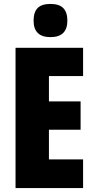

<svg xmlns="http://www.w3.org/2000/svg" viewBox="-20 -957 483 977"><path d="M402.8 0H59.1V-713.9H402.8V-569.8H229V-440.9H390.1V-296.9H229V-146H402.8ZM236.8 -937Q281.7 -937 302.2 -915.5Q322.8 -894 322.8 -852.1Q322.8 -768.1 236.8 -768.1Q150.9 -768.1 150.9 -852.1Q150.9 -895 171.4 -916Q191.9 -937 236.8 -937Z"/></svg>

Font: Open Sans Condensed ExtraBold
Style: Regular
Weight: 800
Width: 3
Designer: Monotype Design Team
Foundry: Monotype Imaging Inc.
Version: Version 3.000; ttfautohint (v1.8.4)